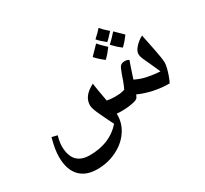

<svg xmlns="http://www.w3.org/2000/svg" viewBox="-161 -927 1366 1281"><g transform="rotate(-30 522.5 -286.5)"><path d="M250 120Q162 120 115 69Q68 18 68 -79Q68 -106 73 -138.5Q78 -171 91 -219L133 -209Q120 -162 120 -132Q120 14 253 14Q409 14 497 -87Q463 -155 441 -203Q419 -251 419 -273Q419 -309 440.5 -337.5Q462 -366 508 -390Q510 -370 516 -336.5Q522 -303 532 -246Q567 -240 592 -240Q615 -240 630 -241.5Q645 -243 669 -250Q677 -264 691 -301Q700 -328 707.5 -348.5Q715 -369 722 -385Q734 -414 766 -414Q785 -414 799 -405Q793 -390 782 -356.5Q771 -323 756 -278Q798 -257 841.5 -248Q885 -239 940 -235Q931 -256 920.5 -279.5Q910 -303 898 -329Q886 -353 878 -372.5Q870 -392 870 -408Q870 -431 894 -458Q918 -485 953 -504Q959 -473 966 -439Q973 -405 979 -375Q986 -340 990 -313.5Q994 -287 994 -271Q994 -257 988 -232Q982 -207 972.5 -180.5Q963 -154 953 -135Q891 -135 832.5 -147.5Q774 -160 723 -183L713 -163Q706 -150 669 -143Q631 -135 580 -135Q572 -135 563.5 -135.5Q555 -136 546 -137V-125Q546 -60 506.5 -3Q467 54 398 87Q331 120 250 120ZM730 -582Q694 -610 671 -637Q690 -654 704 -668Q718 -682 727 -693Q738 -680 752 -666Q766 -652 784 -637Q765 -616 751.5 -602Q738 -588 730 -582ZM802 -498Q782 -513 766 -528Q750 -543 736 -558Q749 -570 765.5 -586.5Q782 -603 800 -624Q818 -605 860 -565Q848 -548 833.5 -531Q819 -514 802 -498ZM662 -484Q620 -516 596 -544Q611 -560 627.5 -576.5Q644 -593 661 -611Q674 -594 720 -551Q707 -533 692.5 -516Q678 -499 662 -484Z"/></g></svg>

Font: Noto Naskh Arabic UI Semi
Style: Bold
Weight: 700
Designer: Monotype Design Team, David Williams, Mohamad Dakak and Nizar Qandah
Foundry: Monotype Imaging Inc.
Version: Version 2.014; ttfautohint (v1.8.4.7-5d5b)